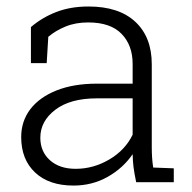

<svg xmlns="http://www.w3.org/2000/svg" viewBox="-20 -558 588 588"><path d="M205.1 10.3Q129.9 10.3 87.4 -29.8Q44.9 -69.8 44.9 -138.2Q44.9 -187 73.2 -224.1Q101.6 -260.7 153.6 -281.2Q205.6 -301.8 276.9 -301.8H386.2V-362.3Q386.2 -419.4 352.3 -454.3Q318.4 -489.3 250 -489.3Q211.4 -489.3 180.9 -476.8Q150.4 -464.4 127.9 -445.3L123 -364.7H74.7V-475.1Q108.9 -504.4 152.3 -521.2Q195.8 -538.1 251 -538.1Q344.2 -538.1 394.5 -491.2Q444.8 -444.3 444.8 -361.3V-106.4Q444.8 -90.8 445.8 -75.4Q446.8 -60.1 449.2 -44.9L512.2 -42.5V0H397Q391.1 -28.8 388.9 -46.4Q386.7 -64 386.2 -85.9Q357.4 -43.5 310.1 -16.6Q262.7 10.3 205.1 10.3ZM211.9 -41Q266.1 -41 314.7 -69.6Q363.3 -98.1 386.2 -145.5V-256.8H276.4Q195.3 -256.8 149.4 -221.9Q103.5 -187 103.5 -136.2Q103.5 -93.8 132.8 -67.4Q162.1 -41 211.9 -41Z"/></svg>

Font: Hanuman Light
Style: Regular
Weight: 300
Designer: Danh Hong
Version: Version 8.002; ttfautohint (v1.8.3)